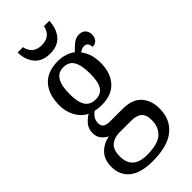

<svg xmlns="http://www.w3.org/2000/svg" viewBox="-304 -798 1092 1092"><g transform="rotate(-45 242.0 -251.5)"><path d="M19 94Q19 38 50.5 5Q82 -28 131 -38Q109 -49 94 -68.5Q79 -88 79 -117Q79 -146 94.5 -168Q110 -190 141 -210Q102 -229 79.5 -270Q57 -311 57 -361Q57 -449 101 -497.5Q145 -546 230 -546Q261 -546 288.5 -536.5Q316 -527 333 -513Q357 -538 376.5 -553Q396 -568 422 -568Q447 -568 460.5 -553Q474 -538 474 -516Q474 -493 462 -478Q450 -463 426 -463Q426 -479 418.5 -490Q411 -501 396 -501Q377 -501 358 -487Q376 -463 385.5 -434.5Q395 -406 395 -365Q395 -287 353 -239.5Q311 -192 230 -192Q197 -192 179 -198Q141 -173 141 -134Q141 -113 154 -103Q167 -93 199 -93H297Q374 -93 411 -52.5Q448 -12 448 54Q448 142 388 190.5Q328 239 208 239Q114 239 66.5 201Q19 163 19 94ZM309 -365Q309 -434 289.5 -466.5Q270 -499 226 -499Q184 -499 164 -465.5Q144 -432 144 -364Q144 -300 164 -269.5Q184 -239 227 -239Q271 -239 290 -269Q309 -299 309 -365ZM370 69Q370 25 348 7Q326 -11 281 -11H191Q149 -11 122 11Q95 33 95 87Q95 191 210 191Q298 191 334 158.5Q370 126 370 69ZM102 -742H145Q159 -674 229 -674Q300 -674 314 -742H357Q355 -682 323 -644Q291 -606 229 -606Q167 -606 135 -644Q103 -682 102 -742Z"/></g></svg>

Font: Noto Serif Narrow
Style: Regular
Weight: 400
Width: 4
Designer: Monotype Design Team
Foundry: Monotype Imaging Inc.
Version: Version 1.001